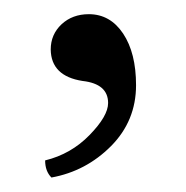

<svg xmlns="http://www.w3.org/2000/svg" viewBox="-20 -115 260 268"><path d="M104 -95.2Q133.8 -95.2 151.9 -68.1Q169.9 -41 169.9 3.9Q169.9 53.7 135 88.9Q100.1 124 51.8 132.8Q43 124 43 108.9Q79.1 100.1 105 73.5Q130.9 46.9 130.9 28.8Q130.9 2 95.2 -2Q51.3 -8.8 50.8 -45.9Q50.8 -66.9 65.9 -81.1Q81.1 -95.2 104 -95.2Z"/></svg>

Font: Linux Libertine
Style: Regular
Weight: 400
Designer: Philipp H. Poll
Foundry: Philipp H. Poll
Version: Version 5.3.0 ; ttfautohint (v0.9)